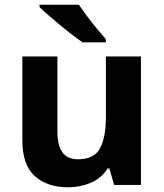

<svg xmlns="http://www.w3.org/2000/svg" viewBox="-20 -786 697 816"><path d="M579 -546V0H465L445 -70H437Q411 -28 365.5 -9Q320 10 269 10Q181 10 128 -37.5Q75 -85 75 -190V-546H224V-227Q224 -169 245 -139Q266 -109 312 -109Q380 -109 405 -155.5Q430 -202 430 -289V-546ZM315 -766Q330 -744 350.5 -716.5Q371 -689 392.5 -663.5Q414 -638 430 -619V-606H331Q312 -619 286.5 -638.5Q261 -658 234.5 -680Q208 -702 185 -722Q162 -742 148 -756V-766Z"/></svg>

Font: Noto Sans Sinhala UI
Style: Bold
Weight: 700
Designer: Jelle Bosma - Monotype Design Team
Foundry: Monotype Imaging Inc.
Version: Version 2.006; ttfautohint (v1.8.4.7-5d5b)